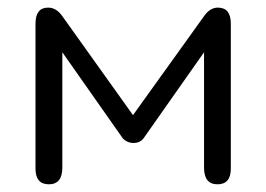

<svg xmlns="http://www.w3.org/2000/svg" viewBox="-20 -477 699 504"><path d="M356.4 -113.3Q346.7 -101.6 330.6 -101.6Q314.5 -101.6 302.7 -113.3L143.6 -339.8V-37.1Q143.6 6.8 108.4 6.8Q73.2 6.8 73.2 -34.2V-415Q73.2 -457 106.4 -457Q127.9 -457 143.6 -434.6L329.1 -174.8L515.6 -434.6Q531.2 -457 551.8 -457Q585.9 -457 585.9 -415V-34.2Q585.9 6.8 550.8 6.8Q515.6 6.8 515.6 -37.1V-339.8Z"/></svg>

Font: Jura
Style: DemiBold
Weight: 600
Version: Version 2.5